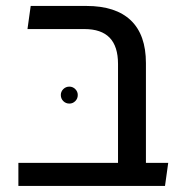

<svg xmlns="http://www.w3.org/2000/svg" viewBox="-20 -613 612 633"><path d="M369.1 0V-402.1Q369.1 -460 341.6 -488.6Q314 -517.2 258.2 -517.2H70.6L81.2 -593.4H264.8Q361.6 -593.4 411.4 -545.8Q461.1 -498.1 461.1 -405.1V-65.8Q457.4 -48.1 446.4 -32Q435.5 -15.9 423 0ZM40.6 0V-76.1H534.6L524 0ZM208.8 -271.5Q196.9 -271.5 188.7 -279.7Q180.5 -287.9 180.5 -299.8Q180.5 -311 188.7 -319.2Q196.9 -327.4 208.8 -327.4Q220 -327.4 228.2 -319.2Q236.4 -311 236.4 -299.8Q236.4 -287.9 228.2 -279.7Q220 -271.5 208.8 -271.5Z"/></svg>

Font: Noto Sans Hebrew Light
Style: Regular
Weight: 100
Version: Version 3.000